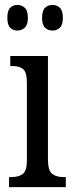

<svg xmlns="http://www.w3.org/2000/svg" viewBox="-20 -765 300 785"><path d="M17 0V-41H27Q56 -41 73 -53.5Q90 -66 90 -110V-425Q90 -469 75 -482Q60 -495 32 -495H22V-536H176V-115Q176 -68 193 -54.5Q210 -41 239 -41H249V0ZM195 -640Q177 -640 164.5 -651.5Q152 -663 152 -692Q152 -722 164.5 -733.5Q177 -745 195 -745Q212 -745 224.5 -733.5Q237 -722 237 -692Q237 -663 224.5 -651.5Q212 -640 195 -640ZM51 -640Q34 -640 22 -651.5Q10 -663 10 -692Q10 -722 22 -733.5Q34 -745 51 -745Q68 -745 81 -733.5Q94 -722 94 -692Q94 -663 81 -651.5Q68 -640 51 -640Z"/></svg>

Font: Noto Serif Bengali ExtraCondensed
Style: Regular
Weight: 400
Width: 2
Designer: Juan Bruce, Universal Thirst, Indian Type Foundry and the Monotype Design Team.
Foundry: Monotype Imaging Inc.
Version: Version 2.003; ttfautohint (v1.8.4.7-5d5b)